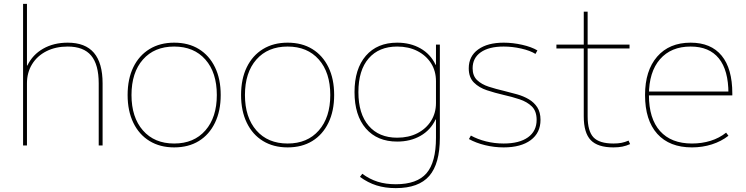

<svg xmlns="http://www.w3.org/2000/svg" viewBox="-20 -750 3844 990"><path d="M99 0V-730H119V-412H121Q148 -468 202.5 -499Q257 -530 329 -530Q420 -530 464.5 -477.5Q509 -425 509 -320V0H489V-320Q489 -417 450 -463.5Q411 -510 329 -510Q267 -510 219.5 -486Q172 -462 145.5 -419Q119 -376 119 -320V0Z M878 10Q805 10 751 -23Q697 -56 667.5 -117Q638 -178 638 -260Q638 -343 667.5 -403.5Q697 -464 751 -497Q805 -530 878 -530Q952 -530 1005.5 -497Q1059 -464 1088.5 -403.5Q1118 -343 1118 -260Q1118 -178 1088.5 -117Q1059 -56 1005.5 -23Q952 10 878 10ZM878 -10Q980 -10 1039 -77.5Q1098 -145 1098 -260Q1098 -376 1039 -443Q980 -510 878 -510Q776 -510 717 -443Q658 -376 658 -260Q658 -145 717 -77.5Q776 -10 878 -10Z M1463 10Q1390 10 1336 -23Q1282 -56 1252.5 -117Q1223 -178 1223 -260Q1223 -343 1252.5 -403.5Q1282 -464 1336 -497Q1390 -530 1463 -530Q1537 -530 1590.5 -497Q1644 -464 1673.5 -403.5Q1703 -343 1703 -260Q1703 -178 1673.5 -117Q1644 -56 1590.5 -23Q1537 10 1463 10ZM1463 -10Q1565 -10 1624 -77.5Q1683 -145 1683 -260Q1683 -376 1624 -443Q1565 -510 1463 -510Q1361 -510 1302 -443Q1243 -376 1243 -260Q1243 -145 1302 -77.5Q1361 -10 1463 -10Z M2021 220Q1966 220 1921.5 206Q1877 192 1836 162L1848 146Q1886 174 1927.5 187Q1969 200 2021 200Q2130 200 2179 143.5Q2228 87 2228 -40V-134H2226Q2200 -79 2148 -49.5Q2096 -20 2028 -20Q1925 -20 1866.5 -87.5Q1808 -155 1808 -275Q1808 -395 1866.5 -462.5Q1925 -530 2028 -530Q2096 -530 2148 -500.5Q2200 -471 2226 -416H2228V-520H2248V-40Q2248 94 2193.5 157Q2139 220 2021 220ZM2028 -40Q2087 -40 2132 -63Q2177 -86 2202.5 -126.5Q2228 -167 2228 -219V-331Q2228 -384 2202.5 -424Q2177 -464 2132 -487Q2087 -510 2028 -510Q1934 -510 1881 -449Q1828 -388 1828 -275Q1828 -163 1881 -101.5Q1934 -40 2028 -40Z M2577 10Q2528 10 2481 -1.5Q2434 -13 2398 -33L2408 -51Q2442 -32 2486 -21Q2530 -10 2577 -10Q2658 -10 2702.5 -42Q2747 -74 2747 -132Q2747 -177 2722.5 -201Q2698 -225 2659 -238Q2620 -251 2575 -261Q2532 -271 2491 -284.5Q2450 -298 2423.5 -324.5Q2397 -351 2397 -398Q2397 -460 2445.5 -495Q2494 -530 2577 -530Q2624 -530 2672.5 -519Q2721 -508 2751 -490L2741 -472Q2714 -489 2668 -499.5Q2622 -510 2577 -510Q2501 -510 2459 -480.5Q2417 -451 2417 -398Q2417 -359 2440 -337Q2463 -315 2500 -303Q2537 -291 2580 -281Q2613 -273 2646.5 -263.5Q2680 -254 2707 -238Q2734 -222 2750.5 -196.5Q2767 -171 2767 -132Q2767 -65 2716.5 -27.5Q2666 10 2577 10Z M3143 10Q3062 10 3026 -27.5Q2990 -65 2990 -150V-500H2849V-520H2990V-690H3010V-520H3226V-500H3010V-150Q3010 -74 3040 -42Q3070 -10 3143 -10Q3167 -10 3184.5 -13.5Q3202 -17 3221 -25L3229 -7Q3209 2 3189 6Q3169 10 3143 10Z M3548 10Q3432 10 3369 -60Q3306 -130 3306 -260Q3306 -386 3368.5 -458Q3431 -530 3541 -530Q3646 -530 3701 -463Q3756 -396 3756 -268Q3756 -264 3756 -263Q3756 -262 3756 -258H3316V-278H3746L3736 -268Q3736 -388 3686.5 -449Q3637 -510 3541 -510Q3440 -510 3383 -444.5Q3326 -379 3326 -260Q3326 -138 3383.5 -74Q3441 -10 3548 -10Q3599 -10 3644 -24Q3689 -38 3724 -66L3736 -50Q3699 -21 3650.5 -5.5Q3602 10 3548 10Z"/></svg>

Font: M PLUS 2 Thin Thin
Style: Regular
Weight: 250
Version: Version 1.001